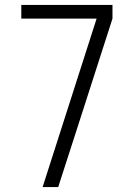

<svg xmlns="http://www.w3.org/2000/svg" viewBox="-20 -755 540 775"><path d="M152 0 370 -680H66V-735H434V-680L286 -220L215 0Z"/></svg>

Font: Iosevka Custom Light
Style: Regular
Weight: 300
Monospace: yes
Designer: Belleve Invis
Foundry: Belleve Invis
Version: Version 27.3.5